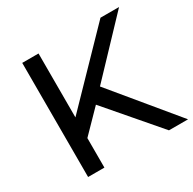

<svg xmlns="http://www.w3.org/2000/svg" viewBox="-154 -860 1027 1020"><g transform="rotate(-30 359.5 -350.0)"><path d="M105 0V-700H205V-308L585 -700H699L400 -385L718 0H601L333 -312L205 -181V0Z"/></g></svg>

Font: Montserrat Medium
Style: Regular
Weight: 500
Designer: Julieta Ulanovsky
Foundry: Julieta Ulanovsky
Version: Version 9.000; ttfautohint (v1.8.4.7-5d5b)